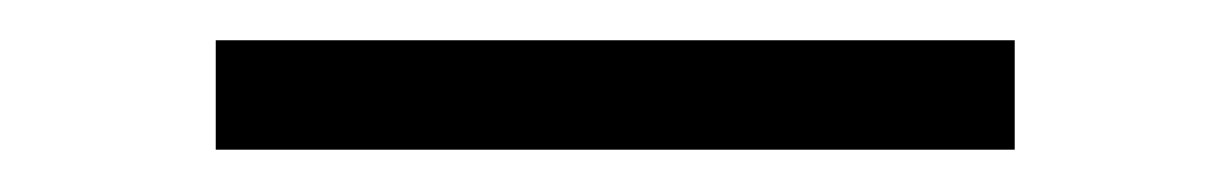

<svg xmlns="http://www.w3.org/2000/svg" viewBox="-20 -350 596 93"><path d="M471.5 -330.5V-277.5H84.5V-330.5Z"/></svg>

Font: Merriweather 72pt Light
Style: Regular
Weight: 300
Version: Version 2.100